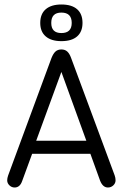

<svg xmlns="http://www.w3.org/2000/svg" viewBox="-20 -825 546 854"><path d="M382 -141 425 -22Q437 9 460 9Q474 9 484 -0.5Q494 -10 494 -23Q494 -34 490 -45L296 -568Q289 -587 279 -596Q269 -605 253 -605Q237 -605 227 -596Q217 -587 209 -567L16 -44Q14 -38 13 -33Q12 -28 12 -23Q12 -10 22 -0.5Q32 9 45 9Q69 9 79 -21L123 -141ZM364 -199H141L253 -505ZM253 -805Q208 -805 183.5 -784Q159 -763 159 -723Q159 -684 183.5 -663Q208 -642 253 -642Q299 -642 323 -663Q347 -684 347 -723Q347 -763 323 -784Q299 -805 253 -805ZM253 -769Q299 -769 299 -723Q299 -678 253 -678Q208 -678 208 -723Q208 -769 253 -769Z"/></svg>

Font: Beiruti
Style: Regular
Weight: 400
Designer: Arlette Boutros
Foundry: Boutros
Version: Version 1.41